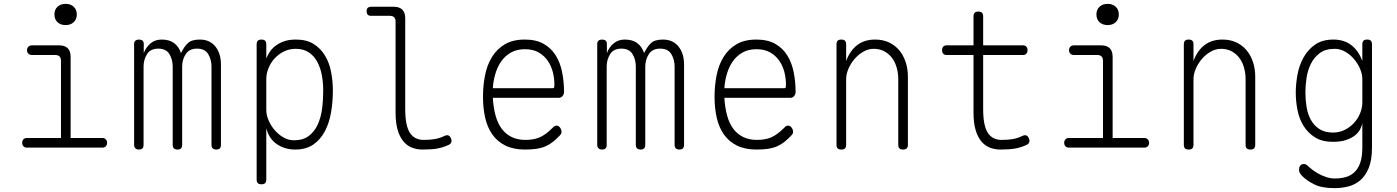

<svg xmlns="http://www.w3.org/2000/svg" viewBox="-20 -765 7240 995"><path d="M510 -50Q521 -50 528 -43Q535 -36 535 -25Q535 -14 528.5 -7Q522 0 511 0H119Q108 0 101.5 -7Q95 -14 95 -25Q95 -36 101.5 -43Q108 -50 119 -50H296V-450Q296 -465 288.5 -472.5Q281 -480 266 -480H145Q134 -480 127 -487Q120 -494 120 -505Q120 -516 127 -523Q134 -530 145 -530H286Q316 -530 331 -515Q346 -500 346 -470V-50ZM320 -635Q294 -635 278 -650Q262 -665 262 -690Q262 -715 278 -730Q294 -745 320 -745Q346 -745 362 -730Q378 -715 378 -690Q378 -665 362 -650Q346 -635 320 -635Z M700 10Q688 10 681.5 3.5Q675 -3 675 -15V-538Q675 -549 682 -554.5Q689 -560 700 -560Q712 -560 718.5 -554.5Q725 -549 725 -538V-490Q737 -521 760.5 -540.5Q784 -560 818 -560Q858 -560 882.5 -541.5Q907 -523 918 -490Q934 -523 953.5 -541.5Q973 -560 1015 -560Q1044 -560 1064.5 -549.5Q1085 -539 1098.5 -521Q1112 -503 1118.5 -480Q1125 -457 1125 -431V-14Q1125 -2 1119 4Q1113 10 1101 10Q1089 10 1082.5 4Q1076 -2 1076 -14V-420Q1076 -456 1059 -484.5Q1042 -513 1001 -513Q961 -513 942.5 -484.5Q924 -456 924 -420V-14Q924 -2 918 4Q912 10 900 10Q888 10 881.5 4Q875 -2 875 -14V-420Q875 -456 858 -484.5Q841 -513 800 -513Q760 -513 742 -484.5Q724 -456 724 -420V-14Q724 -2 718 4Q712 10 700 10Z M1335 -560Q1348 -560 1354 -554Q1360 -548 1360 -535V-462Q1366 -477 1376.5 -494Q1387 -511 1405 -525.5Q1423 -540 1449.5 -550Q1476 -560 1513 -560Q1569 -560 1605.5 -537Q1642 -514 1664.5 -476.5Q1687 -439 1696 -391.5Q1705 -344 1705 -295Q1705 -239 1696 -184.5Q1687 -130 1664.5 -86.5Q1642 -43 1604.5 -16.5Q1567 10 1510 10Q1455 10 1414 -18.5Q1373 -47 1360 -101V165Q1360 178 1354 184Q1348 190 1335 190Q1322 190 1316 184Q1310 178 1310 165V-535Q1310 -548 1316 -554Q1322 -560 1335 -560ZM1512 -512Q1479 -512 1451 -498Q1423 -484 1403 -462Q1383 -440 1371.5 -412Q1360 -384 1360 -356V-195Q1360 -169 1372 -141Q1384 -113 1404 -90Q1424 -67 1449.5 -52.5Q1475 -38 1503 -38Q1550 -38 1579.5 -60Q1609 -82 1626 -118.5Q1643 -155 1649 -201Q1655 -247 1655 -295Q1655 -336 1648 -374.5Q1641 -413 1624.5 -444Q1608 -475 1580.5 -493.5Q1553 -512 1512 -512Z M2080 -200Q2080 -114 2104 -77Q2128 -40 2175 -40Q2207 -40 2232 -44Q2257 -48 2282 -60Q2294 -66 2302.5 -63.5Q2311 -61 2316 -50Q2322 -38 2319 -28.5Q2316 -19 2305 -14Q2274 0 2244.5 5Q2215 10 2170 10Q2140 10 2114.5 0Q2089 -10 2070 -33Q2051 -56 2040.5 -92.5Q2030 -129 2030 -182V-653Q2030 -668 2022.5 -675.5Q2015 -683 2000 -683H1903Q1891 -683 1885.5 -689Q1880 -695 1880 -707Q1880 -719 1886 -724.5Q1892 -730 1904 -730H2020Q2050 -730 2065 -715Q2080 -700 2080 -670Z M2864 -114Q2875 -114 2882.5 -103.5Q2890 -93 2890 -82Q2890 -77 2888 -72.5Q2886 -68 2882 -64Q2863 -44 2845.5 -30Q2828 -16 2807.5 -7Q2787 2 2761.5 6Q2736 10 2700 10Q2641 10 2599.5 -10.5Q2558 -31 2532 -67.5Q2506 -104 2494.5 -154Q2483 -204 2483 -263Q2483 -321 2493.5 -374.5Q2504 -428 2529.5 -469.5Q2555 -511 2596.5 -535.5Q2638 -560 2700 -560Q2758 -560 2797 -538Q2836 -516 2859.5 -478.5Q2883 -441 2893 -391.5Q2903 -342 2903 -288Q2903 -277 2895.5 -267.5Q2888 -258 2876 -258H2534Q2537 -206 2548.5 -165Q2560 -124 2581 -96.5Q2602 -69 2632.5 -54.5Q2663 -40 2702 -40Q2748 -40 2778.5 -54Q2809 -68 2841 -100Q2846 -105 2851 -109.5Q2856 -114 2864 -114ZM2534 -308H2845Q2850 -308 2851.5 -311.5Q2853 -315 2853 -329Q2853 -359 2845 -391Q2837 -423 2819 -449.5Q2801 -476 2772 -493Q2743 -510 2700 -510Q2657 -510 2626.5 -492Q2596 -474 2576.5 -445.5Q2557 -417 2546.5 -380.5Q2536 -344 2534 -308Z M3100 10Q3088 10 3081.5 3.5Q3075 -3 3075 -15V-538Q3075 -549 3082 -554.5Q3089 -560 3100 -560Q3112 -560 3118.5 -554.5Q3125 -549 3125 -538V-490Q3137 -521 3160.5 -540.5Q3184 -560 3218 -560Q3258 -560 3282.5 -541.5Q3307 -523 3318 -490Q3334 -523 3353.5 -541.5Q3373 -560 3415 -560Q3444 -560 3464.5 -549.5Q3485 -539 3498.5 -521Q3512 -503 3518.5 -480Q3525 -457 3525 -431V-14Q3525 -2 3519 4Q3513 10 3501 10Q3489 10 3482.5 4Q3476 -2 3476 -14V-420Q3476 -456 3459 -484.5Q3442 -513 3401 -513Q3361 -513 3342.5 -484.5Q3324 -456 3324 -420V-14Q3324 -2 3318 4Q3312 10 3300 10Q3288 10 3281.5 4Q3275 -2 3275 -14V-420Q3275 -456 3258 -484.5Q3241 -513 3200 -513Q3160 -513 3142 -484.5Q3124 -456 3124 -420V-14Q3124 -2 3118 4Q3112 10 3100 10Z M4064 -114Q4075 -114 4082.5 -103.5Q4090 -93 4090 -82Q4090 -77 4088 -72.5Q4086 -68 4082 -64Q4063 -44 4045.5 -30Q4028 -16 4007.5 -7Q3987 2 3961.5 6Q3936 10 3900 10Q3841 10 3799.5 -10.5Q3758 -31 3732 -67.5Q3706 -104 3694.5 -154Q3683 -204 3683 -263Q3683 -321 3693.5 -374.5Q3704 -428 3729.5 -469.5Q3755 -511 3796.5 -535.5Q3838 -560 3900 -560Q3958 -560 3997 -538Q4036 -516 4059.5 -478.5Q4083 -441 4093 -391.5Q4103 -342 4103 -288Q4103 -277 4095.5 -267.5Q4088 -258 4076 -258H3734Q3737 -206 3748.5 -165Q3760 -124 3781 -96.5Q3802 -69 3832.5 -54.5Q3863 -40 3902 -40Q3948 -40 3978.5 -54Q4009 -68 4041 -100Q4046 -105 4051 -109.5Q4056 -114 4064 -114ZM3734 -308H4045Q4050 -308 4051.5 -311.5Q4053 -315 4053 -329Q4053 -359 4045 -391Q4037 -423 4019 -449.5Q4001 -476 3972 -493Q3943 -510 3900 -510Q3857 -510 3826.5 -492Q3796 -474 3776.5 -445.5Q3757 -417 3746.5 -380.5Q3736 -344 3734 -308Z M4365 -355V-15Q4365 -2 4359 4Q4353 10 4340 10Q4327 10 4321 4Q4315 -2 4315 -15V-535Q4315 -548 4321 -554Q4327 -560 4340 -560Q4353 -560 4359 -554Q4365 -548 4365 -535V-449Q4385 -503 4422.5 -531.5Q4460 -560 4515 -560Q4556 -560 4587.5 -545Q4619 -530 4640.5 -504Q4662 -478 4673.5 -443Q4685 -408 4685 -367V-15Q4685 -2 4679 4Q4673 10 4660 10Q4647 10 4641 4Q4635 -2 4635 -15V-355Q4635 -386 4627 -414.5Q4619 -443 4603 -464.5Q4587 -486 4563 -499Q4539 -512 4508 -512Q4480 -512 4454.5 -497.5Q4429 -483 4409 -460Q4389 -437 4377 -409Q4365 -381 4365 -355Z M5282 -530Q5293 -530 5299 -523Q5305 -516 5305 -505Q5305 -494 5299 -487Q5293 -480 5282 -480H5075V-200Q5075 -114 5099 -77Q5123 -40 5170 -40Q5202 -40 5227 -44Q5252 -48 5277 -60Q5289 -66 5297.5 -63.5Q5306 -61 5311 -50Q5317 -38 5314 -28.5Q5311 -19 5300 -14Q5269 0 5239.5 5Q5210 10 5165 10Q5135 10 5109.5 0Q5084 -10 5065 -33Q5046 -56 5035.5 -92.5Q5025 -129 5025 -182V-480H4885Q4874 -480 4868 -487Q4862 -494 4862 -505Q4862 -516 4868 -523Q4874 -530 4885 -530H5025V-680Q5025 -693 5031 -699Q5037 -705 5050 -705Q5063 -705 5069 -699Q5075 -693 5075 -680V-530Z M5910 -50Q5921 -50 5928 -43Q5935 -36 5935 -25Q5935 -14 5928.5 -7Q5922 0 5911 0H5519Q5508 0 5501.5 -7Q5495 -14 5495 -25Q5495 -36 5501.5 -43Q5508 -50 5519 -50H5696V-450Q5696 -465 5688.5 -472.5Q5681 -480 5666 -480H5545Q5534 -480 5527 -487Q5520 -494 5520 -505Q5520 -516 5527 -523Q5534 -530 5545 -530H5686Q5716 -530 5731 -515Q5746 -500 5746 -470V-50ZM5720 -635Q5694 -635 5678 -650Q5662 -665 5662 -690Q5662 -715 5678 -730Q5694 -745 5720 -745Q5746 -745 5762 -730Q5778 -715 5778 -690Q5778 -665 5762 -650Q5746 -635 5720 -635Z M6165 -355V-15Q6165 -2 6159 4Q6153 10 6140 10Q6127 10 6121 4Q6115 -2 6115 -15V-535Q6115 -548 6121 -554Q6127 -560 6140 -560Q6153 -560 6159 -554Q6165 -548 6165 -535V-449Q6185 -503 6222.5 -531.5Q6260 -560 6315 -560Q6356 -560 6387.5 -545Q6419 -530 6440.5 -504Q6462 -478 6473.5 -443Q6485 -408 6485 -367V-15Q6485 -2 6479 4Q6473 10 6460 10Q6447 10 6441 4Q6435 -2 6435 -15V-355Q6435 -386 6427 -414.5Q6419 -443 6403 -464.5Q6387 -486 6363 -499Q6339 -512 6308 -512Q6280 -512 6254.5 -497.5Q6229 -483 6209 -460Q6189 -437 6177 -409Q6165 -381 6165 -355Z M7040 -128Q7038 -113 7029 -95.5Q7020 -78 7002 -63.5Q6984 -49 6956 -39.5Q6928 -30 6887 -30Q6832 -30 6795 -53Q6758 -76 6735.5 -112.5Q6713 -149 6704 -194.5Q6695 -240 6695 -285Q6695 -330 6704 -378.5Q6713 -427 6735.5 -467.5Q6758 -508 6795.5 -534Q6833 -560 6890 -560Q6945 -560 6982.5 -531.5Q7020 -503 7040 -449V-535Q7040 -548 7046 -554Q7052 -560 7065 -560Q7078 -560 7084 -554Q7090 -548 7090 -535V0Q7090 65 7073 106Q7056 147 7028.5 170Q7001 193 6966.5 201.5Q6932 210 6896 210Q6830 210 6791 190.5Q6752 171 6728 147Q6719 137 6715.5 130.5Q6712 124 6712 114Q6712 108 6713.5 102.5Q6715 97 6718.5 93Q6722 89 6726.5 87Q6731 85 6737 85Q6742 85 6747 87Q6752 89 6760 97Q6766 103 6779.5 113.5Q6793 124 6811.5 134.5Q6830 145 6852.5 152.5Q6875 160 6898 160Q6927 160 6953 153Q6979 146 6998.5 128Q7018 110 7029 79Q7040 48 7040 0ZM6888 -78Q6921 -78 6949 -92Q6977 -106 6997 -128Q7017 -150 7028.5 -178Q7040 -206 7040 -234V-355Q7040 -381 7028 -409Q7016 -437 6996 -460Q6976 -483 6950.5 -497.5Q6925 -512 6897 -512Q6850 -512 6820.5 -490.5Q6791 -469 6774 -435.5Q6757 -402 6751 -362Q6745 -322 6745 -285Q6745 -248 6751 -211Q6757 -174 6773 -144.5Q6789 -115 6817 -96.5Q6845 -78 6888 -78Z"/></svg>

Font: Maple Mono NL Thin
Style: Regular
Weight: 250
Monospace: yes
Designer: subframe7536
Version: Version 7.000